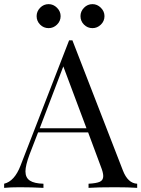

<svg xmlns="http://www.w3.org/2000/svg" viewBox="-27 -908 683 928"><path d="M636 -20V0Q596 -3 529 -3Q443 -3 401 0V-20Q439 -22 455.5 -29.5Q472 -37 472 -57Q472 -74 460 -104L399 -268H157L116 -162Q96 -108 96 -80Q96 -49 117.5 -35Q139 -21 183 -20V0Q126 -3 68 -3Q23 -3 -7 0V-20Q43 -32 72 -107L307 -713H323L567 -84Q591 -22 636 -20ZM391 -288 279 -587 165 -288ZM266 -830Q266 -806 248.5 -789Q231 -772 208 -772Q184 -772 167 -789Q150 -806 150 -830Q150 -853 167 -870.5Q184 -888 208 -888Q231 -888 248.5 -870.5Q266 -853 266 -830ZM478 -830Q478 -806 460.5 -789Q443 -772 420 -772Q396 -772 379 -789Q362 -806 362 -830Q362 -853 379 -870.5Q396 -888 420 -888Q443 -888 460.5 -870.5Q478 -853 478 -830Z"/></svg>

Font: Playfair Display SC
Style: Regular
Weight: 400
Designer: Claus Eggers Sørensen
Foundry: Claus Eggers Sørensen
Version: Version 1.200; ttfautohint (v1.6)